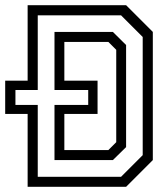

<svg xmlns="http://www.w3.org/2000/svg" viewBox="-25 -720 642 740"><path d="M81.5 0V-281H-5V-409H81.5V-700H461L564 -597V-103L461 0ZM120.5 -38.5H441.5L525 -122V-577.5L441.5 -661H120.5V-373H34.5V-315.5H120.5ZM185 -103V-315.5H315V-373H185V-597H410L461 -546.5V-153L410 -103ZM223 -141.5H392.5L423 -172V-528L392.5 -558.5H223V-409H351V-281H223Z"/></svg>

Font: Tourney Condensed
Style: Regular
Weight: 400
Width: 3
Designer: Tyler Finck
Foundry: Etcetera Type Co
Version: Version 1.010; ttfautohint (v1.8.3)